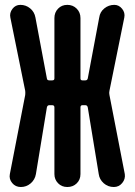

<svg xmlns="http://www.w3.org/2000/svg" viewBox="-20 -750 540 770"><path d="M63.5 0Q42 0 28.8 -16.1Q15.6 -32.2 19.5 -51.8L81.1 -369.1Q82 -377.9 81.1 -385.7L21.5 -679.7Q17.6 -698.2 29.8 -714.4Q42 -730.5 61.5 -730.5Q84 -730.5 101.1 -716.3Q118.2 -702.1 122.1 -679.7L168 -435.5Q168.9 -427.7 177.7 -427.7H189.5Q198.2 -427.7 198.2 -435.5V-677.7Q198.2 -700.2 212.9 -715.3Q227.5 -730.5 250 -730.5Q272.5 -730.5 287.6 -715.3Q302.7 -700.2 302.7 -677.7V-435.5Q302.7 -427.7 310.5 -427.7H322.3Q330.1 -427.7 332 -435.5L377.9 -679.7Q380.9 -702.1 398.4 -716.3Q416 -730.5 438.5 -730.5Q457 -730.5 469.7 -714.8Q482.4 -699.2 478.5 -679.7L418.9 -385.7Q417 -377.9 418.9 -369.1L480.5 -51.8Q483.4 -32.2 470.2 -16.1Q457 0 436.5 0Q413.1 0 396 -15.1Q378.9 -30.3 376 -51.8L332 -319.3Q330.1 -328.1 322.3 -328.1H310.5Q302.7 -328.1 302.7 -319.3V-51.8Q302.7 -29.3 287.6 -14.6Q272.5 0 250 0Q227.5 0 212.9 -15.1Q198.2 -30.3 198.2 -51.8V-319.3Q198.2 -328.1 189.5 -328.1H177.7Q169.9 -328.1 168 -319.3L124 -51.8Q120.1 -29.3 103 -14.6Q85.9 0 63.5 0Z"/></svg>

Font: Rounded Mgen+ 1m medium
Style: Regular
Weight: 500
Designer: [Source Han Sans]
Ryoko NISHIZUKA  (kana & ideographs); Paul D. Hunt (Latin, Greek & Cyrillic); Wenlong ZHANG  (bopomofo
Version: Version 1.059.20150602